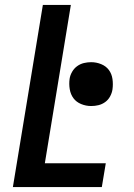

<svg xmlns="http://www.w3.org/2000/svg" viewBox="-20 -755 540 775"><path d="M32 0 153 -735H266L161 -96H407L391 0ZM348 -327Q327 -327 307.5 -335Q288 -343 276.5 -358.5Q265 -374 261.5 -395Q258 -416 261 -437Q263 -451 271 -465Q279 -479 291.5 -488Q304 -497 318.5 -500.5Q333 -504 348 -504Q369 -504 388.5 -496Q408 -488 419.5 -472.5Q431 -457 434 -436Q437 -415 434 -394Q432 -380 424.5 -366Q417 -352 404.5 -343Q392 -334 377.5 -330.5Q363 -327 348 -327Z"/></svg>

Font: Iosevka SS18
Style: Bold Italic
Weight: 700
Italic angle: -9°
Monospace: yes
Designer: Belleve Invis
Foundry: Belleve Invis
Version: Version 25.1.1; ttfautohint (v1.8.4)